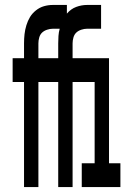

<svg xmlns="http://www.w3.org/2000/svg" viewBox="-20 -755 540 775"><path d="M77 0V-424H31V-520H77V-580Q77 -599 79 -617Q81 -635 86.5 -653Q92 -671 101 -686Q110 -701 125 -713Q140 -725 157.5 -730Q175 -735 193 -735H250V-700Q266 -719 287.5 -727Q309 -735 331 -735H388V-639H331Q320 -639 308 -635Q296 -631 288 -623.5Q280 -616 276.5 -604Q273 -592 273 -580V-520H420V-96H466V0H310V-96H362V-424H273V0H215V-424H135V0ZM215 -520V-580Q215 -595 216 -610Q217 -625 221 -639H193Q182 -639 170 -635Q158 -631 150 -623.5Q142 -616 138.5 -604Q135 -592 135 -580V-520Z"/></svg>

Font: Iosevka SS18
Style: Bold
Weight: 700
Monospace: yes
Designer: Belleve Invis
Foundry: Belleve Invis
Version: Version 25.1.1; ttfautohint (v1.8.4)